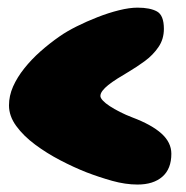

<svg xmlns="http://www.w3.org/2000/svg" viewBox="-20 -579 486 502"><path d="M339.5 -96.5Q308 -96.5 273.2 -106.2Q238.5 -116 206 -128.5Q173 -141.5 137.5 -160Q102 -178.5 71.8 -201Q41.5 -223.5 22.5 -249.5Q3.5 -275.5 3.5 -303.5Q3.5 -328.5 14.2 -352.8Q25 -377 43.5 -400.2Q62 -423.5 86 -444.8Q110 -466 136 -484Q154.5 -497 180.5 -510Q206.5 -523 235.2 -534.2Q264 -545.5 291.2 -552.2Q318.5 -559 339.5 -559Q372.5 -559 390.5 -549Q408.5 -539 408.5 -503.5Q408.5 -476.5 394.2 -455.8Q380 -435 358.5 -419.2Q337 -403.5 315 -390.5Q299.5 -381.5 286.2 -373Q273 -364.5 263.2 -356.8Q253.5 -349 248 -341.8Q242.5 -334.5 242.5 -328Q242.5 -323 249 -316Q255.5 -309 267 -301.5Q278.5 -294 293.8 -286.2Q309 -278.5 326 -272Q376.5 -253 402.2 -229.8Q428 -206.5 428 -177Q428 -137.5 404.5 -117Q381 -96.5 339.5 -96.5Z"/></svg>

Font: Gluten Thin Black
Style: Regular
Weight: 900
Version: Version 1.300